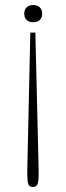

<svg xmlns="http://www.w3.org/2000/svg" viewBox="-20 -500 263 760"><path d="M76 -446Q76 -462 85.5 -471Q95 -480 111 -480Q128 -480 137.5 -471Q147 -462 147 -446Q147 -430 137.5 -421Q128 -412 111 -412Q95 -412 85.5 -421Q76 -430 76 -446ZM88 189V173L100 -371H120L133 173V189Q133 218 128.5 229Q124 240 110 240Q96 240 92 229Q88 218 88 189Z"/></svg>

Font: Taviraj Thin
Style: Regular
Weight: 100
Designer: Katatrad Team
Foundry: CadsonDemak
Version: Version 1.030